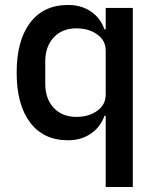

<svg xmlns="http://www.w3.org/2000/svg" viewBox="-20 -552 632 772"><path d="M405 -86H400Q383 -40 344.5 -14Q306 12 254 12Q155 12 101 -59.5Q47 -131 47 -260Q47 -389 101 -460.5Q155 -532 254 -532Q306 -532 344.5 -506.5Q383 -481 400 -434H405V-520H514V200H405ZM287 -82Q337 -82 371 -106.5Q405 -131 405 -171V-349Q405 -389 371 -413.5Q337 -438 287 -438Q230 -438 196 -401.5Q162 -365 162 -305V-215Q162 -155 196 -118.5Q230 -82 287 -82Z"/></svg>

Font: IBM Plex Sans Arabic Medium
Style: Regular
Weight: 500
Designer: Mike Abbink, Paul van der Laan, Pieter van Rosmalen, Wael Morcos, Khajak Apelian
Foundry: Bold Monday
Version: Version 1.1